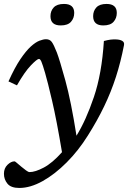

<svg xmlns="http://www.w3.org/2000/svg" viewBox="-23 -721 661 974"><path d="M63 -288 20 -308Q51.5 -378 80.2 -420.5Q109 -463 133.2 -485Q157.5 -507 177.2 -514.5Q197 -522 210.5 -522Q229.5 -522 239.8 -508Q250 -494 265.5 -454.5Q279.5 -418 308.5 -312.8Q337.5 -207.5 365 -32.5Q413 -110 453.2 -228.5Q493.5 -347 504 -513Q525 -518.5 538 -520Q551 -521.5 565.5 -521Q585.5 -520.5 597.2 -513.5Q609 -506.5 606 -492Q589.5 -406.5 565 -330.5Q540.5 -254.5 505.5 -181.8Q470.5 -109 422.5 -33Q375 43 315.2 103Q255.5 163 193.2 197.8Q131 232.5 75 232.5Q32.5 232.5 14.8 210.8Q-3 189 -3 160.5Q-3 132.5 15 115Q33 97.5 51 97.5Q53.5 97.5 63.2 106Q73 114.5 85 124.5Q97 134.5 108.8 143.2Q120.5 152 127 152Q155.5 152 198.8 129.2Q242 106.5 291.5 51Q264 -113 241.2 -210.2Q218.5 -307.5 206 -350Q193 -394.5 187 -408.2Q181 -422 174.5 -422Q165 -422 133.5 -389.2Q102 -356.5 63 -288ZM285 -592Q233 -592 233 -639Q233 -665.5 249.5 -683.2Q266 -701 301.5 -701Q353.5 -701 353.5 -655.5Q353.5 -629 337.2 -610.5Q321 -592 285 -592ZM501 -592Q449.5 -592 449.5 -639Q449.5 -665.5 465.8 -683.2Q482 -701 517.5 -701Q569.5 -701 569.5 -655.5Q569.5 -629 553.2 -610.5Q537 -592 501 -592Z"/></svg>

Font: Newsreader 6pt
Style: Italic
Weight: 400
Italic angle: -17°
Designer: Hugues Gentile
Foundry: Production Type
Version: Version 1.003; ttfautohint (v1.8.3)